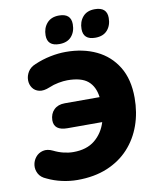

<svg xmlns="http://www.w3.org/2000/svg" viewBox="-99 -1002 887 1089"><g transform="rotate(-10 344.0 -457.5)"><path d="M259 11Q215 11 170 1Q125 -9 86 -28Q54 -41 41.5 -65Q29 -89 32 -114Q35 -139 51 -159Q67 -179 93 -185.5Q119 -192 150 -177Q178 -163 207 -156Q236 -149 263 -149Q340 -149 387 -187.5Q434 -226 453 -288H253Q176 -288 176 -347Q177 -385 200 -407.5Q223 -430 262 -430H463Q455 -492 417 -524Q379 -556 299 -556Q277 -556 247.5 -550.5Q218 -545 193 -534Q157 -519 132 -525Q107 -531 93.5 -550.5Q80 -570 80 -595Q80 -620 94 -643Q108 -666 138 -678Q182 -697 228.5 -706.5Q275 -716 318 -716Q417 -716 493.5 -679.5Q570 -643 614 -571Q658 -499 658 -392Q658 -307 632 -234Q606 -161 555.5 -106Q505 -51 430.5 -20Q356 11 259 11ZM498 -766Q429 -766 429 -828Q429 -870 453 -898Q477 -926 522 -926Q592 -926 592 -864Q592 -821 568 -793.5Q544 -766 498 -766ZM291 -766Q222 -766 222 -828Q222 -870 246.5 -898Q271 -926 316 -926Q385 -926 385 -864Q385 -821 361 -793.5Q337 -766 291 -766Z"/></g></svg>

Font: Nunito Black
Style: Italic
Weight: 900
Italic angle: -9°
Designer: Vernon Adams
Foundry: Vernon Adams
Version: Version 3.601; ttfautohint (v1.8.2.53-6de2)